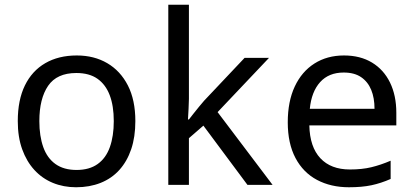

<svg xmlns="http://www.w3.org/2000/svg" viewBox="-20 -780 1743 810"><path d="M551 -269Q551 -202 533.5 -150.5Q516 -99 483.5 -63Q451 -27 404.5 -8.5Q358 10 301 10Q248 10 203 -8.5Q158 -27 125 -63Q92 -99 73.5 -150.5Q55 -202 55 -269Q55 -358 85 -419.5Q115 -481 171 -513.5Q227 -546 304 -546Q377 -546 432.5 -513.5Q488 -481 519.5 -419.5Q551 -358 551 -269ZM146 -269Q146 -206 162.5 -159.5Q179 -113 214 -88Q249 -63 303 -63Q357 -63 392 -88Q427 -113 443.5 -159.5Q460 -206 460 -269Q460 -333 443 -378Q426 -423 391.5 -447.5Q357 -472 302 -472Q220 -472 183 -418Q146 -364 146 -269Z M777 -363Q777 -347 775.5 -321Q774 -295 773 -276H777Q783 -284 795 -299Q807 -314 819.5 -329.5Q832 -345 841 -355L1012 -536H1115L898 -307L1130 0H1024L838 -250L777 -197V0H690V-760H777Z M1431 -546Q1500 -546 1549.5 -516Q1599 -486 1625.5 -431.5Q1652 -377 1652 -304V-251H1285Q1287 -160 1331.5 -112.5Q1376 -65 1456 -65Q1507 -65 1546.5 -74.5Q1586 -84 1628 -102V-25Q1587 -7 1547 1.5Q1507 10 1452 10Q1376 10 1317.5 -21Q1259 -52 1226.5 -113.5Q1194 -175 1194 -264Q1194 -352 1223.5 -415Q1253 -478 1306.5 -512Q1360 -546 1431 -546ZM1430 -474Q1367 -474 1330.5 -433.5Q1294 -393 1287 -321H1560Q1560 -367 1546 -401Q1532 -435 1503.5 -454.5Q1475 -474 1430 -474Z"/></svg>

Font: binaryv115
Style: Book
Weight: 400
Designer: Jelle Bosma - Monotype Design Team
Foundry: Monotype Imaging Inc.
Version: Version 2.003